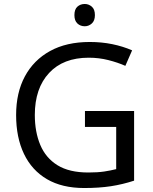

<svg xmlns="http://www.w3.org/2000/svg" viewBox="-20 -935 768 965"><path d="M407 -377H654V-27Q596 -8 537 1Q478 10 403 10Q292 10 216 -34.5Q140 -79 100.5 -161.5Q61 -244 61 -357Q61 -469 105 -551Q149 -633 231.5 -678.5Q314 -724 431 -724Q491 -724 544.5 -713Q598 -702 644 -682L610 -604Q572 -621 524.5 -633Q477 -645 426 -645Q298 -645 226.5 -568Q155 -491 155 -357Q155 -272 182.5 -206.5Q210 -141 269 -104.5Q328 -68 424 -68Q471 -68 504 -73Q537 -78 564 -85V-297H407ZM406 -915Q426 -915 441.5 -901.5Q457 -888 457 -859Q457 -831 441.5 -817Q426 -803 406 -803Q384 -803 369 -817Q354 -831 354 -859Q354 -888 369 -901.5Q384 -915 406 -915Z"/></svg>

Font: Go Noto Kurrent-Regular
Style: Regular
Weight: 400
Designer: Monotype Design Team
Foundry: Monotype Imaging Inc.
Version: Version 2.012; ttfautohint (v1.8.4.7-5d5b)